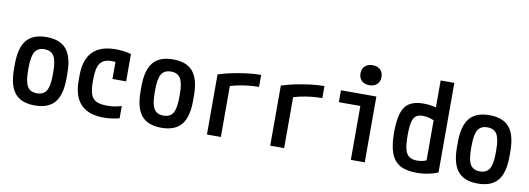

<svg xmlns="http://www.w3.org/2000/svg" viewBox="-59 -1120 4118 1494"><g transform="rotate(10 2000.0 -372.5)"><path d="M250 10Q143 10 93 -50.5Q43 -111 43 -240V-280Q43 -409 93 -469.5Q143 -530 250 -530Q358 -530 408 -469.5Q458 -409 458 -280V-240Q458 -111 408 -50.5Q358 10 250 10ZM250 -86Q303 -86 325.5 -123Q348 -160 348 -248V-273Q348 -360 325.5 -397Q303 -434 250 -434Q198 -434 175.5 -397Q153 -360 153 -273V-248Q153 -160 175.5 -123Q198 -86 250 -86Z M795 10Q554 10 554 -240V-280Q554 -530 796 -530Q863 -530 919 -514V-298H811V-499L866 -418Q846 -426 824 -430Q802 -434 780 -434Q718 -434 691 -397Q664 -360 664 -273V-248Q664 -186 677 -150.5Q690 -115 721 -100.5Q752 -86 807 -86Q836 -86 861.5 -90Q887 -94 919 -103V-6Q891 1 859.5 5.5Q828 10 795 10Z M1250 10Q1143 10 1093 -50.5Q1043 -111 1043 -240V-280Q1043 -409 1093 -469.5Q1143 -530 1250 -530Q1358 -530 1408 -469.5Q1458 -409 1458 -280V-240Q1458 -111 1408 -50.5Q1358 10 1250 10ZM1250 -86Q1303 -86 1325.5 -123Q1348 -160 1348 -248V-273Q1348 -360 1325.5 -397Q1303 -434 1250 -434Q1198 -434 1175.5 -397Q1153 -360 1153 -273V-248Q1153 -160 1175.5 -123Q1198 -86 1250 -86Z M1610 -475Q1662 -492 1721 -504Q1780 -516 1838 -523Q1896 -530 1945 -530V-435Q1903 -435 1857.5 -430Q1812 -425 1769.5 -415.5Q1727 -406 1693 -393L1720 -444V0H1610Z M2110 -475Q2162 -492 2221 -504Q2280 -516 2338 -523Q2396 -530 2445 -530V-435Q2403 -435 2357.5 -430Q2312 -425 2269.5 -415.5Q2227 -406 2193 -393L2220 -444V0H2110Z M2747 0V-426H2577V-520H2857V0ZM2787 -597Q2749 -597 2726.5 -618.5Q2704 -640 2704 -676Q2704 -713 2726.5 -734Q2749 -755 2787 -755Q2825 -755 2847.5 -734Q2870 -713 2870 -676Q2870 -640 2847.5 -618.5Q2825 -597 2787 -597Z M3266 10Q3185 10 3135.5 -18Q3086 -46 3063.5 -107.5Q3041 -169 3041 -270Q3041 -366 3059.5 -423Q3078 -480 3119.5 -505Q3161 -530 3230 -530Q3272 -530 3310.5 -521.5Q3349 -513 3383 -495L3351 -404Q3318 -421 3292 -428Q3266 -435 3240 -435Q3206 -435 3186 -420Q3166 -405 3157.5 -368.5Q3149 -332 3149 -268Q3149 -198 3158.5 -158Q3168 -118 3191.5 -101Q3215 -84 3255 -84Q3284 -84 3308.5 -91.5Q3333 -99 3352 -112L3328 -59V-730H3436V-22Q3404 -8 3360 1Q3316 10 3266 10Z M3750 10Q3643 10 3593 -50.5Q3543 -111 3543 -240V-280Q3543 -409 3593 -469.5Q3643 -530 3750 -530Q3858 -530 3908 -469.5Q3958 -409 3958 -280V-240Q3958 -111 3908 -50.5Q3858 10 3750 10ZM3750 -86Q3803 -86 3825.5 -123Q3848 -160 3848 -248V-273Q3848 -360 3825.5 -397Q3803 -434 3750 -434Q3698 -434 3675.5 -397Q3653 -360 3653 -273V-248Q3653 -160 3675.5 -123Q3698 -86 3750 -86Z"/></g></svg>

Font: M PLUS Code Latin Medium
Style: Regular
Weight: 500
Designer: Coji Morishita
Foundry: UNDERFOREST DESIGN
Version: Version 1.002; ttfautohint (v1.8.3)